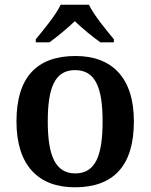

<svg xmlns="http://www.w3.org/2000/svg" viewBox="-20 -786 640 816"><path d="M132 -619V-606H190C221 -628 268 -667 298 -696C328 -667 375 -628 407 -606H464V-619C433 -657 379 -721 358 -766H238C217 -721 163 -657 132 -619ZM298 10C463 10 549 -82 549 -270C549 -457 455 -548 301 -548C136 -548 50 -457 50 -270C50 -82 144 10 298 10ZM300 -49C215 -49 183 -125 183 -270C183 -415 214 -488 299 -488C385 -488 416 -415 416 -270C416 -125 386 -49 300 -49Z"/></svg>

Font: Noto Serif Gurmukhi SemiBold
Style: Regular
Weight: 600
Designer: Vaibhav Singh and the Monotype Design Team
Foundry: Monotype Imaging Inc.
Version: Version 2.004